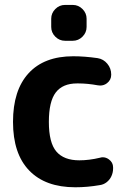

<svg xmlns="http://www.w3.org/2000/svg" viewBox="-20 -791 548 800"><path d="M251 -621.1Q227.5 -621.1 210.4 -638.2Q193.4 -655.3 193.4 -678.7V-712.9Q193.4 -736.3 210.4 -753.4Q227.5 -770.5 251 -770.5H283.2Q306.6 -770.5 323.7 -753.4Q340.8 -736.3 340.8 -712.9V-678.7Q340.8 -655.3 323.7 -638.2Q306.6 -621.1 283.2 -621.1ZM285.2 -556.6Q332 -556.6 386.7 -548.8Q411.1 -544.9 427.2 -525.4Q443.4 -505.9 443.4 -480.5V-479.5Q443.4 -458 425.8 -444.3Q413.1 -434.6 397.5 -434.6Q392.6 -434.6 387.7 -435.5Q344.7 -443.4 306.6 -443.4Q303.7 -443.4 300.8 -443.4Q241.2 -443.4 212.4 -405.8Q183.6 -368.2 183.6 -283.2Q183.6 -196.3 214.8 -159.7Q246.1 -123 310.5 -123Q351.6 -123 396.5 -133.8Q402.3 -135.7 408.2 -135.7Q421.9 -135.7 433.6 -127Q451.2 -114.3 451.2 -93.8V-88.9Q451.2 -72.3 444.3 -57.1Q437.5 -42 424.3 -31.7Q411.1 -21.5 394.5 -19.5Q343.8 -10.7 293.9 -10.7Q168.9 -10.7 101.6 -80.6Q34.2 -150.4 34.2 -283.2Q34.2 -415 99.1 -485.8Q164.1 -556.6 285.2 -556.6Z"/></svg>

Font: Gen Jyuu Gothic P Bold
Style: Bold
Weight: 700
Designer: [Source Han Sans]
Ryoko NISHIZUKA  (kana & ideographs); Paul D. Hunt (Latin, Greek & Cyrillic); Wenlong ZHANG  (bopomofo
Version: Version 1.002.20150607